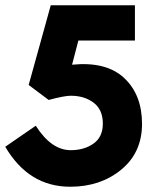

<svg xmlns="http://www.w3.org/2000/svg" viewBox="-30 -700 595 730"><path d="M268 -546 244 -454Q374 -467 442 -403.5Q510 -340 510 -229Q510 -120 431 -55Q352 10 237 10Q79 10 -10 -142L106 -222Q165 -129 239 -129Q290 -129 325.5 -154Q361 -179 361 -230Q361 -283 326 -309.5Q291 -336 239 -336Q215 -336 155 -320L79 -377L163 -680H483V-546Z"/></svg>

Font: Puffins on Iceburgs(2)
Style: on-Iceburgs-Bold
Weight: 700
Version: Version 1.0